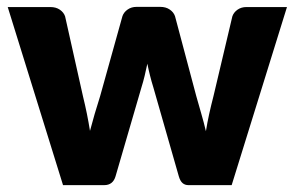

<svg xmlns="http://www.w3.org/2000/svg" viewBox="-20 -539 858 559"><path d="M815.5 -518.5 654.5 0H528.5Q518.5 0 511.5 -6Q504.5 -12 500.5 -26L426.5 -284.5Q421 -302 416.8 -319Q412.5 -336 409 -353.5Q405.5 -336 401.2 -318.5Q397 -301 391.5 -283.5L316.5 -26Q309 0 283.5 0H163.5L2.5 -518.5H126.5Q143 -518.5 154.2 -510.8Q165.5 -503 169.5 -491.5L221.5 -259Q228 -232.5 233 -207.8Q238 -183 242 -158Q248.5 -183 255.8 -207.8Q263 -232.5 271.5 -259L336.5 -492Q340.5 -503.5 351.5 -511.2Q362.5 -519 377.5 -519H446.5Q463 -519 474.2 -511.2Q485.5 -503.5 489.5 -492L551.5 -259Q559 -232.5 566.2 -207.5Q573.5 -182.5 579.5 -157Q583.5 -182 589 -207Q594.5 -232 601.5 -259L656.5 -491.5Q660.5 -503 671.5 -510.8Q682.5 -518.5 697.5 -518.5Z"/></svg>

Font: Lato 2
Style: Regular
Weight: 900
Designer: Lukasz Dziedzic with Adam Twardoch and Botio Nikoltchev
Foundry: tyPoland Lukasz Dziedzic
Version: Version 2.015; 2015-08-06; http://www.latofonts.com/